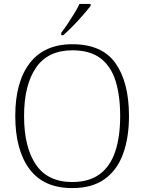

<svg xmlns="http://www.w3.org/2000/svg" viewBox="-20 -951 738 981"><path d="M349 10Q203 10 130.5 -87.5Q58 -185 58 -359Q58 -532 132 -628.5Q206 -725 350 -725Q502 -725 570.5 -627.5Q639 -530 639 -358Q639 -247 608.5 -164Q578 -81 514 -35.5Q450 10 349 10ZM349 -21Q436 -21 490 -61.5Q544 -102 569 -177.5Q594 -253 594 -358Q594 -464 570 -539Q546 -614 492.5 -654Q439 -694 350 -694Q225 -694 164 -605.5Q103 -517 103 -358Q103 -199 163.5 -110Q224 -21 349 -21ZM293 -784Q308 -803 325.5 -829Q343 -855 359.5 -882Q376 -909 386 -931H443V-921Q430 -904 405 -875Q380 -846 352 -817.5Q324 -789 303 -771H293Z"/></svg>

Font: Noto Serif ExtraLight
Style: Regular
Weight: 200
Designer: Monotype Design Team
Foundry: Monotype Imaging Inc.
Version: Version 2.015; ttfautohint (v1.8.4.7-5d5b)